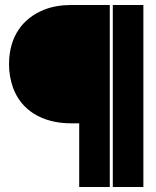

<svg xmlns="http://www.w3.org/2000/svg" viewBox="-20 -731 622 766"><path d="M16 -474C16 -440 22 -410 32 -381C64 -293 146 -239 264 -239H296V15H418V-711H264C224 -711 189 -705 158 -693C73 -660 16 -588 16 -474ZM430 15H552V-711H430Z"/></svg>

Font: Asimov Pro
Style: Blk
Weight: 900
Designer: Google
Version: Version 2.000980; 2014